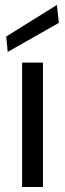

<svg xmlns="http://www.w3.org/2000/svg" viewBox="-20 -753 263 773"><path d="M69 0V-501H153V0ZM11 -544 5 -606 209 -733 217 -661Z"/></svg>

Font: DM Sans 17pt
Style: Regular
Weight: 400
Version: Version 4.004;gftools[0.9.30]